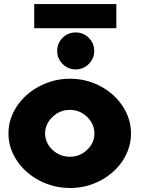

<svg xmlns="http://www.w3.org/2000/svg" viewBox="-20 -919 750 954"><path d="M291 -601.1Q264.2 -627.9 264.2 -666Q264.2 -704.1 291 -731Q317.9 -757.8 356 -757.8Q394 -757.8 421.1 -731Q448.2 -704.1 448.2 -666Q448.2 -627.9 421.1 -601.1Q394 -574.2 356 -574.2Q317.9 -574.2 291 -601.1ZM328.1 15.1Q246.1 15.1 175.3 -22.2Q104.5 -59.6 63.2 -122.1Q22 -184.6 22 -255.9Q22 -327.1 63.2 -389.9Q104.5 -452.6 175.5 -490.2Q246.6 -527.8 328.1 -527.8Q409.7 -527.8 479.7 -490.2Q549.8 -452.6 590.3 -390.1Q630.9 -327.6 630.9 -255.9Q630.9 -184.1 590.3 -121.8Q549.8 -59.6 479.7 -22.2Q409.7 15.1 328.1 15.1ZM240.7 -337.9Q204.1 -302.7 204.1 -255.9Q204.1 -209 240.7 -174.6Q277.3 -140.1 327.1 -140.1Q377 -140.1 413.1 -174.6Q449.2 -209 449.2 -255.9Q449.2 -302.7 413.1 -337.9Q377 -373 327.1 -373Q277.3 -373 240.7 -337.9ZM149.9 -778.8V-898.9H558.1V-778.8Z"/></svg>

Font: Hussar Preview
Style: Bold
Weight: 700
Foundry: Cannot Into Space Fonts, PlusOne Fonts
Version: Version 2.29RC2 "Millennial"